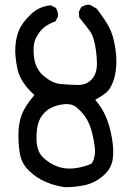

<svg xmlns="http://www.w3.org/2000/svg" viewBox="-20 -776 540 798"><path d="M250 2Q207 -3.9 168.9 -20.5Q130.9 -37.1 101.6 -65.4Q72.3 -93.8 64.5 -128.4Q56.6 -163.1 56.6 -214.4Q56.6 -265.6 71.3 -301.8Q85.9 -337.9 123 -380.9Q64.5 -433.6 52.7 -488.8Q41 -543.9 43.9 -583Q46.9 -622.1 59.6 -651.9Q72.3 -681.6 107.4 -715.8Q142.6 -750 191.4 -753.9L210.9 -744.1Q222.7 -728.5 220.7 -707L210.9 -687.5Q183.6 -677.7 165 -663.6Q146.5 -649.4 130.9 -621.1Q115.2 -592.8 121.1 -540.5Q127 -488.3 163.1 -459Q199.2 -429.7 231.9 -426.8Q264.6 -423.8 301.8 -422.9Q338.9 -421.9 361.3 -446.3Q383.8 -470.7 382.8 -514.2Q381.8 -557.6 374 -593.8Q366.2 -629.9 354 -646.5Q341.8 -663.1 309.6 -703.1L307.6 -726.6L317.4 -746.1Q333 -757.8 354.5 -755.9L381.8 -740.2Q418.9 -691.4 434.6 -660.6Q450.2 -629.9 458 -583.5Q465.8 -537.1 462.9 -500Q460 -462.9 451.2 -439.5Q442.4 -416 431.6 -401.4Q420.9 -386.7 376 -361.3Q405.3 -326.2 420.9 -289.1Q436.5 -252 445.3 -201.7Q454.1 -151.4 448.2 -112.8Q442.4 -74.2 408.2 -44.9Q374 -15.6 334 -6.8Q293.9 2 250 2ZM360.4 -95.7Q379.9 -124 373 -171.4Q366.2 -218.8 355.5 -248Q344.7 -277.3 331.1 -295.4Q317.4 -313.5 296.9 -330.6Q276.4 -347.7 237.8 -341.8Q199.2 -335.9 175.8 -317.4Q152.3 -298.8 141.6 -271.5Q130.9 -244.1 131.8 -195.8Q132.8 -147.5 158.2 -122.6Q183.6 -97.7 215.8 -85Q248 -72.3 286.6 -76.2Q325.2 -80.1 360.4 -95.7Z"/></svg>

Font: JasonHandwriting2
Style: Regular
Weight: 400
Version: Version 1.05.10